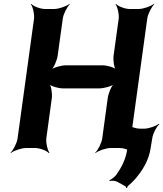

<svg xmlns="http://www.w3.org/2000/svg" viewBox="-20 -757 835 982"><path d="M649 -50 733 -661C736 -685 755 -722 769 -735L767 -737C752 -725 713 -711 689 -711H643C619 -711 584 -725 573 -737L571 -735C581 -722 590 -685 587 -661L561 -473C558 -449 563 -409 574 -397L577 -399C567 -412 528 -423 504 -423H318C294 -423 253 -412 239 -399L240 -397C255 -409 272 -449 275 -473L301 -661C304 -685 323 -722 337 -735L335 -737C320 -725 281 -711 257 -711H210C186 -711 151 -725 140 -737L138 -735C148 -722 157 -685 154 -661L70 -50C67 -26 48 11 34 24L35 26C50 14 89 0 113 0H160C184 0 219 14 230 26L233 24C223 11 214 -26 217 -50L245 -255C248 -279 242 -319 231 -331L229 -329C239 -316 278 -305 302 -305H488C512 -305 553 -316 567 -329L565 -331C550 -319 534 -279 531 -255L503 -50C500 -26 481 11 467 24L468 26C483 14 522 0 546 0H592C616 0 651 14 662 26L665 24C655 11 646 -26 649 -50ZM580 173 620 195C623 196 626 202 626 205L630 204C630 201 633 195 636 193C648 183 660 171 672 158C707 117 742 64 751 -3L759 -51C762 -74 781 -110 795 -122L792 -124C778 -112 741 -99 718 -99H696C672 -99 636 -113 625 -125L623 -123C633 -110 642 -73 639 -49L631 4C623 62 600 100 575 137C567 148 548 162 539 165L541 169C550 166 570 167 580 173Z"/></svg>

Font: Asimov
Style: EdgeIt
Weight: 500
Designer: Google
Version: Version 2.000980: 2014